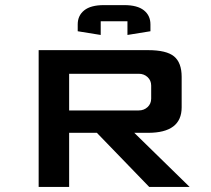

<svg xmlns="http://www.w3.org/2000/svg" viewBox="-20 -734 830 754"><path d="M570.8 -611.3V-638.2Q570.8 -672.9 545.2 -693.4Q519.5 -713.9 468.3 -713.9H387.7Q336.4 -713.9 310.8 -693.4Q285.2 -672.9 285.2 -638.2V-611.3L375.5 -596.7V-650.4H480.5V-596.7ZM507.3 -212.4 724.6 0H565.9L360.4 -212.4H251.5V0H131.8V-537.1H561.5Q633.8 -537.1 663.6 -512.5Q693.4 -487.8 693.4 -432.1V-312.5Q693.4 -212.4 561.5 -212.4ZM251.5 -444.3V-300.3H524.9Q545.4 -300.3 559.6 -313.5Q573.7 -326.7 573.7 -346.7V-397.9Q573.7 -418 559.6 -431.2Q545.4 -444.3 524.9 -444.3Z"/></svg>

Font: Squarish Sans CT
Style: Regular
Weight: 400
Version: Version 0.9